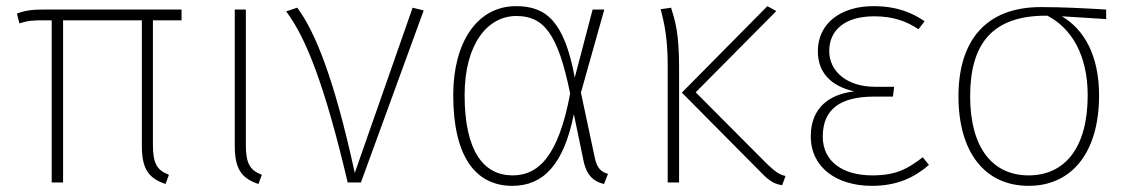

<svg xmlns="http://www.w3.org/2000/svg" viewBox="-20 -593 3675 624"><path d="M570 -527V-562H120C84 -562 62 -559 35 -549L43 -517C71 -526 86 -527 123 -527H148V0H185V-527H441V-120C441 -46 461 -14 518 5L529 -25C492 -39 477 -60 477 -121V-527Z M779 -562H743V-120C743 -46 763 -14 820 5L831 -25C794 -39 779 -60 779 -121Z M946 -568 910 -556C975 -470 1036 -314 1110 0H1153L1357 -559L1321 -568L1133 -31C1066 -340 1003 -492 946 -568Z M1657 -573C1530 -573 1453 -454 1453 -284C1453 -85 1525 11 1645 11C1745 11 1812 -57 1845 -222L1877 -68C1888 -19 1913 -2 1943 5L1956 -28C1937 -33 1920 -44 1913 -81L1868 -292L1944 -562H1906L1848 -341C1814 -523 1756 -573 1657 -573ZM1658 -541C1746 -541 1793 -486 1833 -289C1794 -79 1726 -23 1646 -23C1551 -23 1490 -103 1490 -284C1490 -449 1564 -541 1658 -541Z M2503 -557 2474 -573 2196 -292 2447 -39C2474 -11 2490 4 2522 9L2533 -21C2510 -26 2497 -38 2473 -60L2241 -293ZM2161 -568 2127 -563C2139 -519 2150 -467 2150 -382V0H2187V-376C2187 -486 2174 -526 2161 -568Z M2818 -573C2714 -573 2638 -518 2638 -427C2638 -359 2678 -314 2756 -296C2677 -287 2615 -244 2615 -150C2615 -48 2700 11 2814 11C2898 11 2954 -18 2999 -57L2979 -82C2931 -45 2893 -23 2815 -23C2719 -23 2654 -68 2654 -149C2654 -238 2711 -279 2820 -279H2882L2886 -311H2823C2733 -311 2675 -361 2675 -427C2675 -496 2727 -540 2821 -540C2883 -540 2926 -524 2965 -498L2985 -524C2945 -551 2896 -573 2818 -573Z M3575 -562C3508 -566 3433 -570 3363 -570C3178 -570 3095 -454 3095 -280C3095 -98 3181 11 3323 11C3463 11 3552 -97 3552 -283C3552 -413 3503 -498 3431 -540L3575 -531ZM3515 -283C3515 -112 3440 -23 3323 -23C3205 -23 3133 -114 3133 -280C3133 -446 3201 -543 3382 -542H3384C3461 -502 3515 -416 3515 -283Z"/></svg>

Font: Glow Sans SC Normal ExtraLight
Style: Regular
Weight: 200
Designer: Ryoko NISHIZUKA (kana, bopomofo & ideographs); Paul D. Hunt (Latin, Greek & Cyrillic); Sandoll Communications, Soo-young
Version: Version 0.93